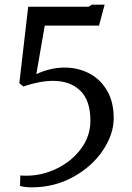

<svg xmlns="http://www.w3.org/2000/svg" viewBox="-20 -633 567 824"><path d="M94 121Q161 121 224.5 90Q288 59 328 5Q368 -49 368 -115Q368 -202 324.5 -244Q281 -286 207 -286Q152 -286 80 -262L63 -276L101 -604H360L374 -613H429L405 -523H172L136 -315Q197 -343 257 -343Q314 -343 362 -318.5Q410 -294 439 -245Q468 -196 468 -126Q468 -57 421.5 12.5Q375 82 294 126.5Q213 171 117 171Q86 171 66 165L67 120Q76 121 94 121Z"/></svg>

Font: Martel DemiBold
Style: Regular
Weight: 600
Designer: Dan Reynolds
Foundry: Dan Reynolds
Version: Version 1.001; ttfautohint (v1.1) -l 5 -r 5 -G 72 -x 0 -D la